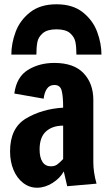

<svg xmlns="http://www.w3.org/2000/svg" viewBox="-20 -864 511 897"><path d="M27 -157Q27 -266 101.5 -310.5Q176 -355 275 -361Q275 -415 268 -441Q261 -467 234 -467Q211 -467 199 -449Q187 -431 184 -403L47 -427Q57 -504 110 -537Q163 -570 234 -570Q325 -570 370.5 -522Q416 -474 416 -397V-106Q416 -59 431 -6L294 6L278 -63Q260 -31 225 -9Q190 13 153 13Q117 13 88 -9.5Q59 -32 43 -70.5Q27 -109 27 -157ZM275 -121V-277Q225 -277 195 -250Q165 -223 165 -166Q165 -128 178.5 -107.5Q192 -87 218 -87Q235 -87 246.5 -95Q258 -103 275 -121ZM244 -844Q320 -844 367 -806.5Q414 -769 434 -715Q454 -661 454 -609H337Q337 -643 332.5 -667Q328 -691 307.5 -709Q287 -727 244 -727Q201 -727 180 -709Q159 -691 154.5 -667Q150 -643 150 -609H33Q33 -661 53 -715Q73 -769 120.5 -806.5Q168 -844 244 -844Z"/></svg>

Font: Francois One
Style: Regular
Weight: 400
Designer: Vernon Adams
Foundry: Vernon Adams
Version: Version 2.000